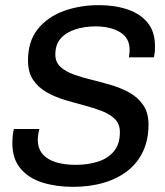

<svg xmlns="http://www.w3.org/2000/svg" viewBox="-20 -716 640 746"><path d="M263 10Q198.8 10 145.2 -6.6Q91.8 -23.2 59.9 -60.9Q28 -98.5 28 -160Q28 -173.5 29.6 -189.5Q31.2 -205.5 34 -214.8H133Q131 -208.8 128.9 -196Q126.8 -183.2 126.8 -173.8Q126.8 -139.8 145 -118Q163.2 -96.2 196.5 -85.9Q229.8 -75.5 274.2 -75.5Q321.5 -75.5 360.4 -87.9Q399.2 -100.2 422.5 -128.1Q445.8 -156 445.8 -202.8Q445.8 -234 426.4 -253.4Q407 -272.8 375 -285Q343 -297.2 305.4 -307.1Q267.8 -317 229.6 -328.5Q191.5 -340 159.5 -358.6Q127.5 -377.2 108.1 -406.5Q88.8 -435.8 88.8 -481.2Q88.8 -555.5 126.6 -602.8Q164.5 -650 227.2 -673Q290 -696 364 -696Q425.8 -696 475.1 -679.5Q524.5 -663 553.4 -628.1Q582.2 -593.2 582.2 -536.2Q582.2 -529.2 581.8 -519.9Q581.2 -510.5 578.2 -493.2H481Q483.2 -509 483.4 -514.5Q483.5 -520 483.5 -524Q483.5 -568 446.5 -590.8Q409.5 -613.5 350.5 -613.5Q309.8 -613.5 273.9 -602.2Q238 -591 216.5 -567.2Q195 -543.5 195 -504.2Q195 -474.5 214.8 -456.4Q234.5 -438.2 266.5 -426.6Q298.5 -415 337.5 -405.6Q376.5 -396.2 415 -384.6Q453.5 -373 485.5 -354.6Q517.5 -336.2 537.2 -306.8Q557 -277.2 557 -232Q557 -173.5 536.1 -128.5Q515.2 -83.5 476.5 -52.9Q437.8 -22.2 383.6 -6.1Q329.5 10 263 10Z"/></svg>

Font: Chivo Mono Medium
Style: Italic
Weight: 500
Italic angle: -8.05°
Monospace: yes
Designer: Hector Gatti
Foundry: Omnibus-Type
Version: Version 1.008